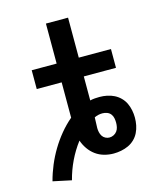

<svg xmlns="http://www.w3.org/2000/svg" viewBox="-121 -823 841 997"><g transform="rotate(-15 300.0 -324.5)"><path d="M141 86 42 65Q53 23 70 -17.5Q87 -58 109.5 -95.5Q132 -133 160 -167Q188 -201 221 -229V-419H87V-520H221V-735H340V-520H513V-419H340V-290Q353 -293 365.5 -294Q378 -295 391 -295Q411 -295 431 -291Q451 -287 469 -278Q487 -269 501.5 -254.5Q516 -240 524.5 -222Q533 -204 537 -184Q541 -164 541 -144Q541 -123 537 -103Q533 -83 524 -64.5Q515 -46 500 -31.5Q485 -17 466.5 -8.5Q448 0 427.5 4Q407 8 387 8Q361 8 336 1Q311 -6 290.5 -21Q270 -36 255 -57.5Q240 -79 232 -103Q200 -61 177 -13Q154 35 141 86ZM387 -78Q399 -78 410 -83.5Q421 -89 428 -98.5Q435 -108 437.5 -120Q440 -132 440 -144Q440 -156 437.5 -168.5Q435 -181 427.5 -190.5Q420 -200 408 -204.5Q396 -209 383 -209Q372 -209 361 -206.5Q350 -204 340 -199Q340 -185 339 -170.5Q338 -156 338 -142Q338 -131 340.5 -119.5Q343 -108 349 -98.5Q355 -89 365.5 -83.5Q376 -78 387 -78Z"/></g></svg>

Font: Iosevka Plex Etoile
Style: Bold
Weight: 700
Designer: Belleve Invis
Foundry: Belleve Invis
Version: Version 25.1.1; ttfautohint (v1.8.4)